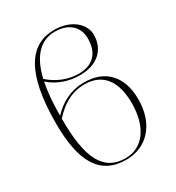

<svg xmlns="http://www.w3.org/2000/svg" viewBox="-186 -886 927 1010"><g transform="rotate(-30 278.0 -381.0)"><path d="M286 10C408 10 498 -82 498 -234C498 -378 419 -454 295 -454C212 -454 149 -419 98 -365C98 -441 104 -508 115 -563C168 -516 233 -497 296 -497C401 -497 465 -555 465 -646C465 -708 403 -772 296 -772C150 -772 59 -651 59 -341C59 -111 124 10 286 10ZM295 -762C375 -762 428 -718 428 -644C428 -557 381 -507 295 -507C234 -507 171 -530 118 -577C148 -704 210 -762 295 -762ZM291 -444C406 -444 458 -362 458 -234C458 -89 390 1 286 1C153 1 97 -105 98 -347C153 -408 213 -444 291 -444Z"/></g></svg>

Font: Noto Serif Display ExtraLight
Style: Regular
Weight: 200
Designer: Monotype Design Team
Foundry: Monotype Imaging Inc.
Version: Version 2.009